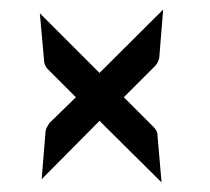

<svg xmlns="http://www.w3.org/2000/svg" viewBox="-20 -418 443 405"><path d="M67.9 -40 189.9 -163.1 320.8 -33.2 312 -134.8C312 -140.1 308.1 -146 304.2 -149.9L241.2 -212.9L308.1 -279.8C312 -284.2 314.9 -291 315.9 -295.9L324.2 -397.9L189.9 -264.2L64 -390.1L73.2 -288.1C73.2 -283.2 77.1 -275.9 80.1 -272.9L140.1 -212.9L84 -158.2C81.1 -153.8 77.1 -147 76.2 -142.1Z"/></svg>

Font: Pierce
Style: Roman
Weight: 500
Version: Version 0.2.0